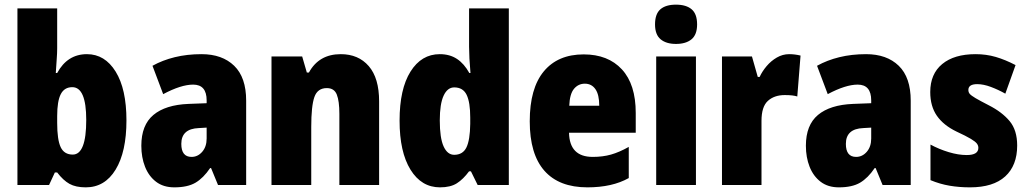

<svg xmlns="http://www.w3.org/2000/svg" viewBox="-20 -796 4424 826"><path d="M226 -588Q226 -568 224 -541.5Q222 -515 220 -482H226Q270 -563 354 -563Q431 -563 477.5 -488Q524 -413 524 -278Q524 -143 477.5 -66.5Q431 10 349 10Q306 10 279 -5Q252 -20 226 -54H216L191 0H55V-760H226ZM291 -421Q257 -421 241.5 -391Q226 -361 226 -297V-267Q226 -195 241 -163Q256 -131 293 -131Q351 -131 351 -280Q351 -421 291 -421Z M847 -563Q936 -563 987.5 -513Q1039 -463 1039 -363V0H918L888 -73H884Q855 -30 821 -10Q787 10 730 10Q683 10 651.5 -14Q620 -38 604 -78.5Q588 -119 588 -169Q588 -258 640 -301.5Q692 -345 791 -349L869 -352V-364Q869 -432 811 -432Q759 -432 682 -391L636 -513Q679 -537 732 -550Q785 -563 847 -563ZM835 -245Q760 -242 760 -177Q760 -121 804 -121Q831 -121 850 -143Q869 -165 869 -200V-247Z M1446 -563Q1522 -563 1566.5 -511.5Q1611 -460 1611 -360V0H1440V-306Q1440 -361 1429 -389Q1418 -417 1386 -417Q1346 -417 1332.5 -378.5Q1319 -340 1319 -250V0H1148V-553H1280L1300 -484H1309Q1352 -563 1446 -563Z M1873 10Q1793 10 1746 -66Q1699 -142 1699 -277Q1699 -413 1746 -488Q1793 -563 1872 -563Q1915 -563 1946 -542.5Q1977 -522 1999 -482H2004Q2001 -515 1999.5 -544.5Q1998 -574 1998 -595V-760H2169V0H2035L2006 -59H1998Q1973 -25 1945.5 -7.5Q1918 10 1873 10ZM1934 -130Q1971 -130 1986.5 -161.5Q2002 -193 2003 -263V-290Q2003 -356 1987.5 -388Q1972 -420 1934 -420Q1905 -420 1888.5 -384.5Q1872 -349 1872 -278Q1872 -202 1888.5 -166Q1905 -130 1934 -130Z M2491 -562Q2596 -562 2655.5 -497.5Q2715 -433 2715 -310V-225H2428Q2430 -121 2530 -121Q2573 -121 2608.5 -131Q2644 -141 2685 -164V-30Q2614 10 2507 10Q2385 10 2322 -61.5Q2259 -133 2259 -274Q2259 -416 2319.5 -489Q2380 -562 2491 -562ZM2496 -436Q2468 -436 2449.5 -414Q2431 -392 2429 -341H2558Q2558 -389 2541.5 -412.5Q2525 -436 2496 -436Z M2888 -776Q2932 -776 2955.5 -756Q2979 -736 2979 -691Q2979 -647 2955 -627Q2931 -607 2888 -607Q2846 -607 2822 -627Q2798 -647 2798 -691Q2798 -736 2821 -756Q2844 -776 2888 -776ZM2974 -553V0H2803V-553Z M3375 -563Q3399 -563 3424 -557L3410 -381Q3400 -384 3387.5 -385.5Q3375 -387 3356 -387Q3311 -387 3283.5 -362Q3256 -337 3256 -276V0H3086V-553H3215L3240 -465H3248Q3259 -489 3278 -511.5Q3297 -534 3322 -548.5Q3347 -563 3375 -563Z M3706 -563Q3795 -563 3846.5 -513Q3898 -463 3898 -363V0H3777L3747 -73H3743Q3714 -30 3680 -10Q3646 10 3589 10Q3542 10 3510.5 -14Q3479 -38 3463 -78.5Q3447 -119 3447 -169Q3447 -258 3499 -301.5Q3551 -345 3650 -349L3728 -352V-364Q3728 -432 3670 -432Q3618 -432 3541 -391L3495 -513Q3538 -537 3591 -550Q3644 -563 3706 -563ZM3694 -245Q3619 -242 3619 -177Q3619 -121 3663 -121Q3690 -121 3709 -143Q3728 -165 3728 -200V-247Z M4356 -170Q4356 -84 4304.5 -37Q4253 10 4153 10Q4107 10 4065.5 3Q4024 -4 3983 -21V-174Q4020 -154 4061.5 -141.5Q4103 -129 4139 -129Q4189 -129 4189 -160Q4189 -170 4182.5 -178.5Q4176 -187 4156 -199Q4136 -211 4095 -230Q4039 -257 4010.5 -298Q3982 -339 3982 -400Q3982 -478 4033.5 -520.5Q4085 -563 4177 -563Q4223 -563 4264 -551Q4305 -539 4349 -516L4305 -393Q4275 -410 4243 -422Q4211 -434 4184 -434Q4146 -434 4146 -409Q4146 -399 4152 -392Q4158 -385 4176.5 -374Q4195 -363 4234 -343Q4291 -314 4323.5 -275Q4356 -236 4356 -170Z"/></svg>

Font: Noto Sans Thai Cond Blk
Style: Regular
Weight: 900
Width: 3
Designer: Monotype Design Team
Foundry: Monotype Imaging Inc.
Version: Version 2.002; ttfautohint (v1.8.4.7-5d5b)